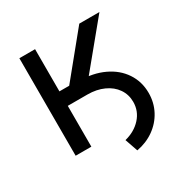

<svg xmlns="http://www.w3.org/2000/svg" viewBox="-156 -675 899 931"><g transform="rotate(-30 293.5 -209.5)"><path d="M137.7 -305.7H274.9Q350.6 -305.7 410.2 -277.8Q469.7 -250 502.9 -200.2Q536.1 -150.4 536.1 -86.9Q536.1 -33.2 512.2 12Q488.3 57.1 445.8 87.2Q403.3 117.2 349.1 127L324.2 55.2Q380.4 41 415 2.9Q449.7 -35.2 449.7 -86.9Q449.7 -127.9 427.5 -160.2Q405.3 -192.4 365.5 -210.4Q325.7 -228.5 274.9 -228.5H137.7ZM77.1 -545.9H165V-309.6H219.7L412.6 -545.9H525.4L264.2 -228.5H165V0H77.1Z"/></g></svg>

Font: Inter RS Variable
Style: Regular
Weight: 400
Designer: Rasmus Andersson (customised by Maria Ramos and Noel Pretorius)
Foundry: rsms
Version: Version 3.001;Glyphs 3.2.3 (3260)